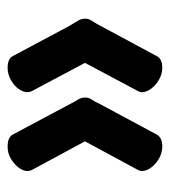

<svg xmlns="http://www.w3.org/2000/svg" viewBox="9 -529 446 504"><g transform="rotate(-90 232.0 -277.0)"><path d="M306 -74Q290 -74 275 -82.5Q260 -91 251 -103.5Q242 -116 242 -127Q242 -133 245 -138L319 -277L245 -416Q242 -422 242 -428Q242 -439 250.5 -451Q259 -463 274 -471.5Q289 -480 306 -480Q330 -480 337 -466L416 -318Q424 -304 429.5 -295.5Q435 -287 435 -276Q435 -267 429.5 -259Q424 -251 416 -236L337 -89Q330 -74 306 -74ZM100 -74Q83 -74 68 -82.5Q53 -91 44 -103.5Q35 -116 35 -127Q35 -133 38 -138L113 -277L38 -416Q35 -422 35 -428Q35 -439 44 -451Q53 -463 67.5 -471.5Q82 -480 99 -480Q124 -480 131 -466L210 -318Q217 -304 222.5 -295.5Q228 -287 228 -276Q228 -267 222.5 -259Q217 -251 210 -236L131 -89Q123 -74 100 -74Z"/></g></svg>

Font: Dosis SemiBold
Style: Regular
Weight: 600
Designer: EdgarTolentino, PabloImpallari, IginoMarini
Foundry: EdgarTolentino, PabloImpallari, IginoMarini
Version: Version 3.001; ttfautohint (v1.8.2)